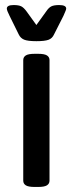

<svg xmlns="http://www.w3.org/2000/svg" viewBox="-20 -738 288 760"><path d="M117 2Q92 2 82 -4.5Q72 -11 72 -23V-500Q72 -512 82 -518.5Q92 -525 117 -525H131Q156 -525 166 -518.5Q176 -512 176 -500V-23Q176 -11 166 -4.5Q156 2 131 2ZM214 -718Q242 -718 242 -704Q242 -700 238.5 -692.5Q235 -685 231 -675L194 -602Q187 -586 172 -580.5Q157 -575 124 -575Q90 -575 75.5 -581Q61 -587 54 -602L18 -675Q13 -685 10 -692.5Q7 -700 7 -704Q7 -718 34 -718Q54 -718 64 -713Q74 -708 85 -693L124 -639L163 -693Q173 -708 183.5 -713Q194 -718 214 -718Z"/></svg>

Font: Asap Semi Condensed Medium
Style: Regular
Weight: 500
Width: 4
Designer: Pablo Cosgaya
Foundry: Omnibus-Type
Version: Version 3.001; ttfautohint (v1.8.4.7-5d5b)